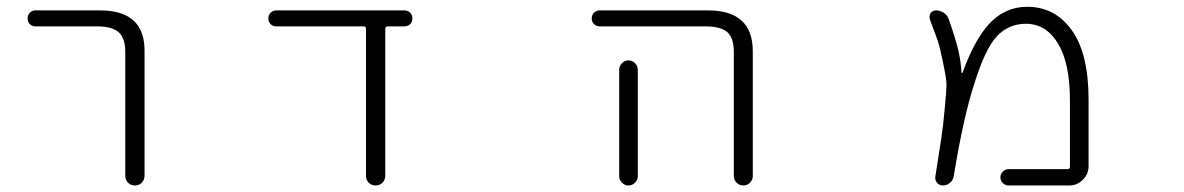

<svg xmlns="http://www.w3.org/2000/svg" viewBox="-20 -576 3540 574"><path d="M85.9 -497.1Q76.2 -497.1 69.3 -503.9Q62.5 -510.7 62.5 -521Q62.5 -531.2 69.3 -538.1Q76.2 -544.9 85.9 -544.9H279.3Q412.1 -544.9 412.1 -424.8V-50.8Q412.1 -38.1 403.8 -29.8Q395.5 -21.5 383.3 -21.5Q371.1 -21.5 362.8 -29.8Q354.5 -38.1 354.5 -50.8V-420.9Q354.5 -461.9 335 -479.5Q315.4 -497.1 269.5 -497.1Z M1131.8 -50.8Q1131.8 -38.1 1123.5 -29.8Q1115.2 -21.5 1103 -21.5Q1090.8 -21.5 1082.5 -29.8Q1074.2 -38.1 1074.2 -50.8V-490.2Q1074.2 -497.1 1067.4 -497.1H805.7Q795.9 -497.1 789.1 -503.9Q782.2 -510.7 782.2 -521Q782.2 -531.2 789.1 -538.1Q795.9 -544.9 805.7 -544.9H1188.5Q1199.2 -544.9 1206.1 -538.1Q1212.9 -531.2 1212.9 -521Q1212.9 -510.7 1206.1 -503.9Q1199.2 -497.1 1188.5 -497.1H1139.6Q1131.8 -497.1 1131.8 -490.2Z M1773.4 -497.1Q1762.7 -497.1 1755.9 -503.9Q1749 -510.7 1749 -521Q1749 -531.2 1755.9 -538.1Q1762.7 -544.9 1773.4 -544.9H2096.7Q2229.5 -544.9 2230.5 -424.8V-49.8Q2230.5 -38.1 2222.2 -29.8Q2213.9 -21.5 2202.1 -21.5Q2190.4 -21.5 2182.1 -29.8Q2173.8 -38.1 2173.8 -49.8V-420.9Q2173.8 -461.9 2154.8 -479.5Q2135.7 -497.1 2088.9 -497.1ZM1886.7 -367.2V-72.3V-48.8Q1886.7 -38.1 1878.4 -29.8Q1870.1 -21.5 1858.9 -21.5Q1847.7 -21.5 1839.4 -29.8Q1831.1 -38.1 1831.1 -48.8V-72.3V-367.2Q1831.1 -378.9 1839.4 -387.2Q1847.7 -395.5 1858.9 -395.5Q1870.1 -395.5 1878.4 -387.2Q1886.7 -378.9 1886.7 -367.2Z M2995.1 -21.5Q2985.4 -21.5 2978 -28.8Q2970.7 -36.1 2970.7 -45.9Q2970.7 -55.7 2978 -63Q2985.4 -70.3 2995.1 -70.3H3171.9Q3178.7 -70.3 3178.7 -78.1V-275.4Q3178.7 -386.7 3143.1 -445.8Q3107.4 -504.9 3046.9 -504.9Q2996.1 -504.9 2960.9 -468.3Q2925.8 -431.6 2892.6 -325.2Q2860.4 -226.6 2831.1 -48.8Q2829.1 -37.1 2819.8 -29.3Q2810.5 -21.5 2798.8 -21.5Q2788.1 -21.5 2781.2 -29.8Q2774.4 -38.1 2776.4 -48.8Q2789.1 -127.9 2793.9 -161.1Q2799.8 -199.2 2804.7 -254.9Q2809.6 -305.7 2809.6 -323.2Q2809.6 -339.8 2799.8 -386.7Q2791 -430.7 2783.2 -455.1Q2776.4 -473.6 2759.8 -518.6Q2758.8 -522.5 2758.8 -525.4Q2758.8 -531.2 2761.7 -536.1Q2767.6 -544.9 2778.3 -544.9Q2791 -544.9 2801.8 -537.6Q2812.5 -530.3 2816.4 -518.6Q2835.9 -462.9 2844.7 -426.8Q2852.5 -394.5 2854.5 -358.4Q2854.5 -357.4 2855.5 -357.4Q2856.4 -357.4 2857.4 -358.4Q2892.6 -455.1 2935.5 -502.9Q2983.4 -555.7 3050.8 -555.7Q3133.8 -555.7 3184.1 -485.8Q3234.4 -416 3234.4 -278.3V-79.1Q3234.4 -55.7 3217.3 -38.6Q3200.2 -21.5 3176.8 -21.5Z"/></svg>

Font: Rounded Mgen+ 2m light
Style: Regular
Weight: 200
Designer: [Source Han Sans]
Ryoko NISHIZUKA  (kana & ideographs); Paul D. Hunt (Latin, Greek & Cyrillic); Wenlong ZHANG  (bopomofo
Version: Version 1.059.20150602